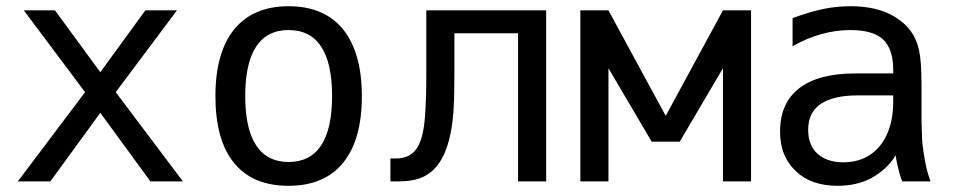

<svg xmlns="http://www.w3.org/2000/svg" viewBox="-20 -580 3050 614"><path d="M141.1 0 300.8 -219.2 460.9 0H564.9L350.1 -285.2L545.9 -546.9H444.8L300.8 -349.1L155.8 -546.9H56.2L252 -285.2L37.1 0Z M1137.2 -272.5Q1137.2 -411.1 1077.1 -486.3Q1016.6 -560.1 902.8 -560.1Q789.6 -560.1 729 -486.3Q668.9 -412.1 668.9 -272.5Q668.9 -131.8 728.5 -58.8Q788.1 14.2 902.8 14.2Q1017.1 14.2 1077.1 -59.3Q1137.2 -132.8 1137.2 -272.5ZM764.2 -272.9Q764.2 -377.9 799.1 -430.9Q834 -483.9 902.8 -483.9Q972.2 -483.9 1007.1 -430.9Q1042 -377.9 1042 -272.9Q1042 -168.5 1007.1 -115.2Q972.2 -62 902.8 -62Q834 -62 799.1 -115.2Q764.2 -168.5 764.2 -272.9Z M1255.4 0Q1302.2 0 1332.3 -13.9Q1362.3 -27.8 1383.3 -57.1Q1416.5 -104 1427.2 -193.4Q1431.2 -228 1432.1 -264.4Q1433.1 -300.8 1433.1 -354V-473.6H1636.7V0H1726.6V-546.9H1343.3V-352.5Q1343.3 -293.9 1342.3 -267.1Q1340.8 -229 1338.4 -199.2Q1332.5 -131.8 1311 -103Q1299.8 -87.9 1283.7 -80.6Q1267.6 -73.2 1245.6 -73.2H1228.5V0Z M1925.8 0V-361.8L2064 -127H2153.8L2292 -361.8V0H2381.8V-546.9H2292L2108.9 -209.5L1925.8 -546.9H1835.9V0Z M2764.2 -9.3Q2787.6 -21.5 2809.1 -40.8Q2830.6 -60.1 2844.2 -83Q2847.2 -63 2852.1 -42.5Q2858.9 -14.6 2865.2 0H2955.6L2950.2 -16.1Q2942.4 -40 2937 -71.8Q2928.7 -116.7 2928.2 -150.4L2926.8 -200.2V-312Q2926.8 -385.3 2918.9 -419.9Q2911.6 -454.1 2892.6 -480.5Q2865.2 -517.6 2815.4 -539.6Q2766.6 -560.1 2699.7 -560.1Q2653.8 -560.1 2610.4 -550.8Q2565.4 -541 2514.6 -522V-432.1Q2558.6 -457.5 2605.7 -470.7Q2652.8 -483.9 2699.2 -483.9Q2771 -483.9 2803.2 -454.6Q2819.3 -439.9 2827.9 -415.3Q2836.4 -390.6 2836.4 -359.4V-345.2H2715.8Q2597.2 -345.2 2535.9 -297.9Q2474.6 -250.5 2474.6 -159.7Q2474.6 -118.2 2487.3 -87.4Q2500 -56.6 2524.4 -33.2Q2573.2 14.2 2658.7 14.2Q2718.8 14.2 2764.2 -9.3ZM2594.2 -88.4Q2564.5 -115.7 2564.5 -164.6Q2564.5 -192.4 2574.2 -212.9Q2584 -233.4 2604.5 -247.6Q2645 -274.9 2722.7 -274.9H2836.4V-254.9Q2836.4 -195.8 2817.1 -152.1Q2797.9 -108.4 2762 -84.7Q2726.1 -61 2677.2 -61Q2624.5 -61 2594.2 -88.4Z"/></svg>

Font: Hack Dev
Style: Regular
Weight: 400
Designer: Christopher Simpkins
Foundry: Christopher Simpkins
Version: Version 2.0315